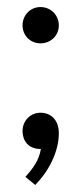

<svg xmlns="http://www.w3.org/2000/svg" viewBox="-20 -418 231 545"><path d="M44 -346C44 -317 66 -295 95 -295C124 -295 147 -317 147 -346C147 -375 124 -398 95 -398C66 -398 44 -375 44 -346ZM44 -46C44 -21 58 5 96 5C91 37 73 61 52 84L80 107C116 71 147 15 147 -40C147 -77 125 -98 95 -98C66 -98 44 -75 44 -46Z"/></svg>

Font: Stint Ultra Condensed
Style: Regular
Weight: 400
Width: 1
Designer: Astigmatic (AOETI)
Foundry: Astigmatic (AOETI)
Version: Version 1.000